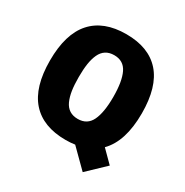

<svg xmlns="http://www.w3.org/2000/svg" viewBox="-187 -855 1085 1128"><g transform="rotate(30 355.0 -291.0)"><path d="M348 11Q194.5 11 115 -78.5Q35.5 -168 35.5 -348Q35.5 -527.5 115.2 -616.8Q195 -706 348 -706Q500.5 -706 579.5 -616.8Q658.5 -527.5 658.5 -348Q658.5 -157.5 569.5 -67.5L648.5 11.5L530 124.5L411 6.5Q381 11 348 11ZM348 -131.5Q411.5 -131.5 438.2 -186.8Q465 -242 465 -348Q465 -453.5 438.2 -508.5Q411.5 -563.5 348 -563.5Q315 -563.5 291.8 -548.8Q268.5 -534 255.2 -505Q242 -476 236.2 -437.8Q230.5 -399.5 230.5 -348Q230.5 -296 236.2 -257.8Q242 -219.5 255.2 -190.2Q268.5 -161 291.8 -146.2Q315 -131.5 348 -131.5Z"/></g></svg>

Font: League Mono ExtraBold
Style: Regular
Weight: 800
Width: 6
Designer: Tyler Finck
Foundry: The League of Moveable Type / Tyler Finck
Version: Version 2.210